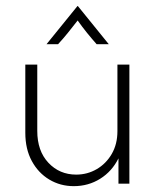

<svg xmlns="http://www.w3.org/2000/svg" viewBox="-20 -619 530 647"><path d="M228.5 8.3Q183.3 8.3 146.2 -13.9Q109 -36.1 87.2 -76.4Q65.3 -116.7 65.3 -171.5V-401.4H105.6V-177.8Q105.6 -110.4 143.1 -70.5Q180.6 -30.6 236.8 -30.6Q274.3 -30.6 305.9 -49Q337.5 -67.4 356.6 -100.3Q375.7 -133.3 375.7 -177.1V-401.4H416V0H379.2V-85.4Q357.6 -41.7 317.7 -16.7Q277.8 8.3 228.5 8.3ZM136.8 -470.1 241 -598.6H242.4L346.5 -470.1H305.6Q288.9 -488.9 272.9 -508.7Q256.9 -528.5 241.7 -550Q225 -528.5 209 -508.7Q193.1 -488.9 175.7 -470.1Z"/></svg>

Font: Afacad Flux ExtraLight
Style: Regular
Weight: 250
Designer: Kristian Moeller
Foundry: Dicotype
Version: Version 1.100